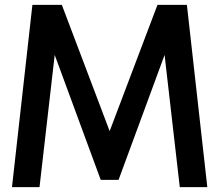

<svg xmlns="http://www.w3.org/2000/svg" viewBox="-20 -770 902 790"><path d="M29.3 0 113.3 -750H234.4L431.2 -230.5L627.9 -750H749L833 0H719.7L657.2 -543.9L467.8 -29.8H394.5L205.1 -543.9L142.6 0Z"/></svg>

Font: Spartan MB SemBd
Style: Regular
Weight: 600
Designer: Matt Bailey, Mirko Velimirovic
Foundry: Matt Bailey
Version: Version 1.005